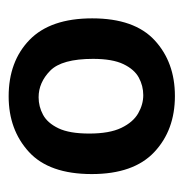

<svg xmlns="http://www.w3.org/2000/svg" viewBox="-10 -702 434 455"><g transform="rotate(90 207.5 -474.0)"><path d="M208 -277Q125 -277 74 -326.5Q23 -376 23 -475Q23 -575 75 -623Q127 -671 207 -671Q288 -671 340 -622Q392 -573 392 -474Q392 -373 339.5 -325Q287 -277 208 -277ZM210 -348Q232 -348 251.5 -358.5Q271 -369 283.5 -395Q296 -421 296 -468Q296 -516 282.5 -544Q269 -572 248 -584Q227 -596 205 -596Q183 -596 163.5 -585.5Q144 -575 131.5 -549Q119 -523 119 -477Q119 -403 147 -375.5Q175 -348 210 -348Z"/></g></svg>

Font: Bricolage Grotesque 10pt Medium
Style: Regular
Weight: 500
Designer: Mathieu Triay
Foundry: Atelier Triay
Version: Version 1.000; ttfautohint (v1.8.4.7-5d5b);gftools[0.9.32]